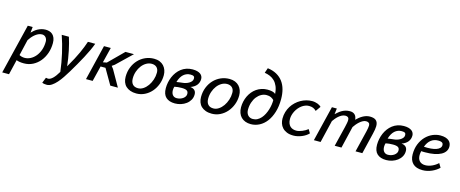

<svg xmlns="http://www.w3.org/2000/svg" viewBox="-66 -1380 5429 2265"><g transform="rotate(15 2648.0 -247.0)"><path d="M0 0ZM128.4 -430.7H188L180.7 -359.9Q194.8 -375 211.9 -389.4Q229 -403.8 249.5 -415Q270 -426.3 294.2 -433.3Q318.4 -440.4 346.2 -440.4Q369.6 -440.4 391.6 -433.8Q413.6 -427.2 430.4 -411.9Q447.3 -396.5 457.5 -371.1Q467.8 -345.7 467.8 -308.6Q467.8 -243.2 447.8 -185.3Q427.7 -127.4 391.8 -84Q356 -40.5 306.2 -15.1Q256.3 10.3 197.3 10.3Q165.5 10.3 141.8 5.9Q118.2 1.5 106.4 -4.4L62.5 179.2H-20.5ZM318.8 -375.5Q294.4 -375.5 271.5 -364.3Q248.5 -353 229.2 -336.2Q210 -319.3 194.6 -300.3Q179.2 -281.2 169.4 -265.1L124 -71.3Q153.3 -54.7 189.5 -54.7Q225.6 -54.7 260.3 -72.5Q294.9 -90.3 322 -123Q349.1 -155.8 365.5 -201.7Q381.8 -247.6 381.8 -304.2Q381.8 -319.3 377.2 -332.5Q372.6 -345.7 364.3 -355.2Q356 -364.7 344.5 -370.1Q333 -375.5 318.8 -375.5Z M486.8 0ZM700.7 -88.4Q736.8 -149.9 762.2 -198.5Q787.6 -247.1 806.2 -287.4Q824.7 -327.6 837.9 -362.1Q851.1 -396.5 862.8 -430.7H952.1Q938 -390.6 916 -343.8Q894 -296.9 867.2 -246.3Q840.3 -195.8 810.3 -143.6Q780.3 -91.3 749.5 -40Q725.1 0.5 698.2 40.8Q671.4 81.1 642.8 113Q614.3 145 584.5 164.8Q554.7 184.6 523.9 184.6Q507.3 184.6 493.9 182.4Q480.5 180.2 467.3 174.3L494.1 106.9Q509.8 110.8 519.5 110.8Q573.2 110.8 640.1 -3.9Q633.8 -57.6 624.3 -112.5Q614.7 -167.5 602.3 -221.9Q589.8 -276.4 575 -328.9Q560.1 -381.3 543 -430.7H630.4Q641.1 -398.4 651.9 -357.4Q662.6 -316.4 671.9 -271.2Q681.2 -226.1 688.7 -179.2Q696.3 -132.3 700.7 -88.4Z M1142.1 -188.5H1082.5L1036.1 0H954.6L1059.1 -430.7H1142.1L1095.7 -243.2L1141.6 -252L1321.3 -430.7H1425.3L1238.8 -251.5L1207 -229.5L1231.4 -198.2L1344.2 0H1251.5Z M1398.9 0ZM1398.9 -148.4Q1398.9 -211.4 1420.2 -264.9Q1441.4 -318.4 1478.3 -357.4Q1515.1 -396.5 1564.5 -418.5Q1613.8 -440.4 1670.4 -440.4Q1709 -440.4 1738.8 -428.2Q1768.6 -416 1788.6 -394.3Q1808.6 -372.6 1819.1 -343.5Q1829.6 -314.5 1829.6 -280.8Q1829.6 -221.7 1809.3 -168.9Q1789.1 -116.2 1754.2 -76.4Q1719.2 -36.6 1672.1 -13.2Q1625 10.3 1570.8 10.3Q1528.3 10.3 1496.1 -1.5Q1463.9 -13.2 1442.1 -33.9Q1420.4 -54.7 1409.7 -84Q1398.9 -113.3 1398.9 -148.4ZM1485.4 -151.4Q1485.4 -105 1508.1 -79.8Q1530.8 -54.7 1573.7 -54.7Q1607.4 -54.7 1637.9 -75Q1668.5 -95.2 1691.9 -128.4Q1715.3 -161.6 1729.2 -203.6Q1743.2 -245.6 1743.2 -289.1Q1743.2 -311.5 1736.6 -327.9Q1730 -344.2 1718.5 -354.7Q1707 -365.2 1691.4 -370.4Q1675.8 -375.5 1658.2 -375.5Q1623.5 -375.5 1592 -357.2Q1560.5 -338.9 1536.9 -307.9Q1513.2 -276.9 1499.3 -236.3Q1485.4 -195.8 1485.4 -151.4Z M2141.6 -436.5Q2173.8 -436.5 2197.5 -430.2Q2221.2 -423.8 2236.6 -412.6Q2252 -401.4 2259.5 -385.7Q2267.1 -370.1 2267.1 -352.1Q2267.1 -309.1 2241.5 -277.1Q2215.8 -245.1 2167 -229Q2187 -227.1 2200.9 -220.7Q2214.8 -214.4 2223.4 -204.8Q2231.9 -195.3 2235.8 -182.9Q2239.7 -170.4 2239.7 -156.2Q2239.7 -119.1 2222.7 -89.1Q2205.6 -59.1 2177.5 -38.1Q2149.4 -17.1 2113.8 -5.6Q2078.1 5.9 2041 5.9Q1969.7 5.9 1930.7 -30Q1891.6 -65.9 1891.6 -141.6Q1891.6 -176.8 1898.7 -212.2Q1905.8 -247.6 1919.9 -280.5Q1934.1 -313.5 1955.1 -341.8Q1976.1 -370.1 2003.7 -391.4Q2031.2 -412.6 2065.9 -424.6Q2100.6 -436.5 2141.6 -436.5ZM1984.9 -183.1Q1978 -164.1 1978 -140.1Q1978 -123.5 1981.9 -108.9Q1985.8 -94.2 1994.1 -83.3Q2002.4 -72.3 2015.1 -65.9Q2027.8 -59.6 2045.4 -59.6Q2066.4 -59.6 2086.2 -65.9Q2106 -72.3 2121.1 -83Q2136.2 -93.8 2145.3 -108.2Q2154.3 -122.6 2154.3 -138.7Q2154.3 -152.3 2150.4 -162.4Q2146.5 -172.4 2137 -179Q2127.4 -185.5 2111.8 -188.7Q2096.2 -191.9 2073.2 -191.9Q2046.9 -191.9 2026.6 -189.7Q2006.3 -187.5 1984.9 -183.1ZM2068.8 -253.4Q2083.5 -254.4 2103 -260Q2122.6 -265.6 2140.4 -275.6Q2158.2 -285.6 2170.7 -300.5Q2183.1 -315.4 2183.1 -334.5Q2183.1 -343.3 2181.2 -350.1Q2179.2 -356.9 2173.6 -361.6Q2168 -366.2 2158.2 -368.7Q2148.4 -371.1 2133.3 -371.1Q2084 -371.1 2048.1 -339.1Q2012.2 -307.1 1993.7 -243.2Q2010.7 -245.6 2030.5 -248.8Q2050.3 -252 2068.8 -253.4Z M2319.8 0ZM2319.8 -148.4Q2319.8 -211.4 2341.1 -264.9Q2362.3 -318.4 2399.2 -357.4Q2436 -396.5 2485.4 -418.5Q2534.7 -440.4 2591.3 -440.4Q2629.9 -440.4 2659.7 -428.2Q2689.5 -416 2709.5 -394.3Q2729.5 -372.6 2740 -343.5Q2750.5 -314.5 2750.5 -280.8Q2750.5 -221.7 2730.2 -168.9Q2710 -116.2 2675 -76.4Q2640.1 -36.6 2593 -13.2Q2545.9 10.3 2491.7 10.3Q2449.2 10.3 2417 -1.5Q2384.8 -13.2 2363 -33.9Q2341.3 -54.7 2330.6 -84Q2319.8 -113.3 2319.8 -148.4ZM2406.2 -151.4Q2406.2 -105 2429 -79.8Q2451.7 -54.7 2494.6 -54.7Q2528.3 -54.7 2558.8 -75Q2589.4 -95.2 2612.8 -128.4Q2636.2 -161.6 2650.1 -203.6Q2664.1 -245.6 2664.1 -289.1Q2664.1 -311.5 2657.5 -327.9Q2650.9 -344.2 2639.4 -354.7Q2627.9 -365.2 2612.3 -370.4Q2596.7 -375.5 2579.1 -375.5Q2544.4 -375.5 2512.9 -357.2Q2481.4 -338.9 2457.8 -307.9Q2434.1 -276.9 2420.2 -236.3Q2406.2 -195.8 2406.2 -151.4Z M3056.6 -434.6Q3088.4 -434.6 3114.3 -428.7Q3140.1 -422.9 3154.8 -408.7Q3151.4 -461.9 3135.5 -499.5Q3119.6 -537.1 3095 -561.5Q3070.3 -585.9 3038.8 -599.4Q3007.3 -612.8 2972.2 -618.2L2993.2 -679.2Q3057.1 -670.9 3103.8 -644.8Q3150.4 -618.7 3180.4 -578.1Q3210.4 -537.6 3224.9 -483.9Q3239.3 -430.2 3239.3 -366.7Q3239.3 -277.8 3217.5 -207.8Q3195.8 -137.7 3158.9 -89.4Q3122.1 -41 3072.8 -15.4Q3023.4 10.3 2967.8 10.3Q2931.2 10.3 2901.4 -1Q2871.6 -12.2 2850.6 -33.2Q2829.6 -54.2 2818.4 -84.7Q2807.1 -115.2 2807.1 -153.3Q2807.1 -189 2814.9 -223.9Q2822.8 -258.8 2837.6 -290Q2852.5 -321.3 2874 -347.7Q2895.5 -374 2923.3 -393.3Q2951.2 -412.6 2984.6 -423.6Q3018.1 -434.6 3056.6 -434.6ZM3062.5 -369.6Q3028.8 -369.6 2998.3 -352.8Q2967.8 -335.9 2944.6 -306.4Q2921.4 -276.9 2907.5 -235.8Q2893.6 -194.8 2893.6 -146.5Q2893.6 -127 2898.9 -110.4Q2904.3 -93.8 2914.8 -81.3Q2925.3 -68.8 2940.7 -61.8Q2956.1 -54.7 2976.1 -54.7Q3006.3 -54.7 3031.5 -68.1Q3056.6 -81.5 3076.4 -104Q3096.2 -126.5 3110.8 -155.5Q3125.5 -184.6 3135 -215.6Q3144.5 -246.6 3148.9 -277.1Q3153.3 -307.6 3152.8 -333Q3137.7 -348.6 3116.7 -359.1Q3095.7 -369.6 3062.5 -369.6Z M3314 0ZM3671.9 -65.4Q3657.2 -49.3 3636.2 -35.4Q3615.2 -21.5 3591.1 -11.5Q3566.9 -1.5 3540.8 4.4Q3514.6 10.3 3489.7 10.3Q3440.9 10.3 3407.5 -3.9Q3374 -18.1 3353.3 -41Q3332.5 -64 3323.2 -92.8Q3314 -121.6 3314 -151.4Q3314 -194.3 3325.4 -232.4Q3336.9 -270.5 3356.9 -302.5Q3377 -334.5 3404.3 -360.1Q3431.6 -385.7 3463.4 -403.6Q3495.1 -421.4 3530 -430.9Q3564.9 -440.4 3599.6 -440.4Q3618.2 -440.4 3635.5 -437Q3652.8 -433.6 3667.5 -428Q3682.1 -422.4 3693.6 -415Q3705.1 -407.7 3711.9 -399.9L3668.9 -338.9Q3651.4 -357.4 3630.4 -366.5Q3609.4 -375.5 3578.6 -375.5Q3555.2 -375.5 3533 -366.9Q3510.7 -358.4 3491 -343.8Q3471.2 -329.1 3454.6 -309.1Q3438 -289.1 3426 -266.1Q3414.1 -243.2 3407.2 -218.5Q3400.4 -193.8 3400.4 -169.4Q3400.4 -138.2 3409.2 -116.2Q3418 -94.2 3432.6 -80.6Q3447.3 -66.9 3466.6 -60.8Q3485.8 -54.7 3506.8 -54.7Q3522.5 -54.7 3540.5 -59.1Q3558.6 -63.5 3577.1 -71Q3595.7 -78.6 3613.3 -88.6Q3630.9 -98.6 3645 -110.4Z M3737.8 0ZM3992.2 0 4052.2 -244.6Q4059.1 -273.9 4063.2 -295.9Q4067.4 -317.9 4067.4 -334.5Q4067.4 -354.5 4056.4 -365Q4045.4 -375.5 4024.9 -375.5Q4002 -375.5 3981.2 -365Q3960.4 -354.5 3942.4 -338.9Q3924.3 -323.2 3909.7 -305.2Q3895 -287.1 3884.8 -272.5L3819.8 0H3737.8L3842.8 -430.7H3902.8L3894 -359.4Q3909.7 -373 3926.3 -387.5Q3942.9 -401.9 3962.9 -413.6Q3982.9 -425.3 4007.3 -432.9Q4031.7 -440.4 4062.5 -440.4Q4083 -440.4 4098.1 -434.3Q4113.3 -428.2 4123.5 -417.2Q4133.8 -406.2 4139.2 -391.4Q4144.5 -376.5 4145.5 -358.4Q4160.6 -373.5 4178.5 -388.2Q4196.3 -402.8 4216.6 -414.6Q4236.8 -426.3 4259 -433.3Q4281.2 -440.4 4304.7 -440.4Q4328.1 -440.4 4346.7 -436Q4365.2 -431.6 4378.4 -421.1Q4391.6 -410.6 4398.7 -393.3Q4405.8 -376 4405.8 -350.1Q4405.8 -332 4401.9 -308.1Q4397.9 -284.2 4391.1 -255.4L4329.6 0H4246.6L4309.6 -259.3Q4314.9 -281.7 4318.4 -302Q4321.8 -322.3 4321.8 -335Q4321.8 -355.5 4309.8 -365.5Q4297.9 -375.5 4275.9 -375.5Q4256.3 -375.5 4236.1 -364.5Q4215.8 -353.5 4197.5 -337.2Q4179.2 -320.8 4163.8 -302Q4148.4 -283.2 4138.2 -267.6L4074.7 0Z M4721.2 -436.5Q4753.4 -436.5 4777.1 -430.2Q4800.8 -423.8 4816.2 -412.6Q4831.5 -401.4 4839.1 -385.7Q4846.7 -370.1 4846.7 -352.1Q4846.7 -309.1 4821 -277.1Q4795.4 -245.1 4746.6 -229Q4766.6 -227.1 4780.5 -220.7Q4794.4 -214.4 4803 -204.8Q4811.5 -195.3 4815.4 -182.9Q4819.3 -170.4 4819.3 -156.2Q4819.3 -119.1 4802.2 -89.1Q4785.2 -59.1 4757.1 -38.1Q4729 -17.1 4693.4 -5.6Q4657.7 5.9 4620.6 5.9Q4549.3 5.9 4510.3 -30Q4471.2 -65.9 4471.2 -141.6Q4471.2 -176.8 4478.3 -212.2Q4485.4 -247.6 4499.5 -280.5Q4513.7 -313.5 4534.7 -341.8Q4555.7 -370.1 4583.3 -391.4Q4610.8 -412.6 4645.5 -424.6Q4680.2 -436.5 4721.2 -436.5ZM4564.5 -183.1Q4557.6 -164.1 4557.6 -140.1Q4557.6 -123.5 4561.5 -108.9Q4565.4 -94.2 4573.7 -83.3Q4582 -72.3 4594.7 -65.9Q4607.4 -59.6 4625 -59.6Q4646 -59.6 4665.8 -65.9Q4685.5 -72.3 4700.7 -83Q4715.8 -93.8 4724.9 -108.2Q4733.9 -122.6 4733.9 -138.7Q4733.9 -152.3 4730 -162.4Q4726.1 -172.4 4716.6 -179Q4707 -185.5 4691.4 -188.7Q4675.8 -191.9 4652.8 -191.9Q4626.5 -191.9 4606.2 -189.7Q4585.9 -187.5 4564.5 -183.1ZM4648.4 -253.4Q4663.1 -254.4 4682.6 -260Q4702.1 -265.6 4720 -275.6Q4737.8 -285.6 4750.2 -300.5Q4762.7 -315.4 4762.7 -334.5Q4762.7 -343.3 4760.7 -350.1Q4758.8 -356.9 4753.2 -361.6Q4747.6 -366.2 4737.8 -368.7Q4728 -371.1 4712.9 -371.1Q4663.6 -371.1 4627.7 -339.1Q4591.8 -307.1 4573.2 -243.2Q4590.3 -245.6 4610.1 -248.8Q4629.9 -252 4648.4 -253.4Z M4906.2 0ZM5265.6 -72.3Q5249.5 -56.2 5227.5 -41.3Q5205.6 -26.4 5179.7 -14.9Q5153.8 -3.4 5125 3.4Q5096.2 10.3 5066.4 10.3Q4986.3 10.3 4946.3 -30Q4906.2 -70.3 4906.2 -141.6Q4906.2 -211.9 4928.7 -267.1Q4951.2 -322.3 4988 -360.8Q5024.9 -399.4 5071.8 -419.9Q5118.7 -440.4 5167.5 -440.4Q5203.6 -440.4 5229.2 -432.4Q5254.9 -424.3 5271 -410.6Q5287.1 -397 5294.4 -378.4Q5301.8 -359.9 5301.8 -339.4Q5301.8 -308.1 5285.2 -282.5Q5268.6 -256.8 5236.1 -238.8Q5203.6 -220.7 5154.8 -210.9Q5106 -201.2 5041.5 -201.2Q5030.3 -201.2 5018.8 -201.4Q5007.3 -201.7 4994.1 -202.6Q4991.2 -188.5 4989.5 -175.5Q4987.8 -162.6 4987.8 -153.3Q4987.8 -131.3 4993.4 -113.3Q4999 -95.2 5010.7 -82.3Q5022.5 -69.3 5040.3 -62Q5058.1 -54.7 5082.5 -54.7Q5103 -54.7 5124 -59.8Q5145 -64.9 5165.3 -74.2Q5185.5 -83.5 5203.6 -95.7Q5221.7 -107.9 5236.3 -122.1ZM5156.2 -375.5Q5106.4 -375.5 5069.3 -346.9Q5032.2 -318.4 5011.7 -261.2Q5059.1 -258.3 5097.2 -261.7Q5135.3 -265.1 5162.1 -274.7Q5189 -284.2 5203.6 -299.6Q5218.3 -314.9 5218.3 -336.4Q5218.3 -343.8 5215.8 -350.8Q5213.4 -357.9 5206.8 -363.5Q5200.2 -369.1 5188 -372.3Q5175.8 -375.5 5156.2 -375.5Z"/></g></svg>

Font: PT Astra Sans
Style: Italic
Weight: 400
Italic angle: -16°
Designer: A.Korolkova, I. Chaeva
Foundry: ParaType Ltd
Version: Version 1.001; ttfautohint (v1.6)